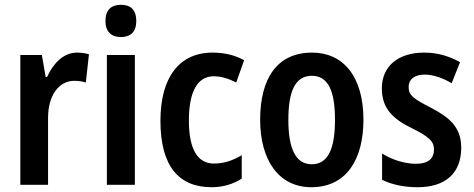

<svg xmlns="http://www.w3.org/2000/svg" viewBox="-20 -773 1982 803"><path d="M302 -553C245 -553 202 -507 177 -451H171L155 -543H65V0H181V-280C181 -376 228 -435 290 -435C310 -435 326 -432 339 -428L352 -546C335 -551 318 -553 302 -553Z M486 -753C445 -753 421 -731 421 -685C421 -640 446 -618 486 -618C526 -618 550 -640 550 -685C550 -731 527 -753 486 -753ZM544 -543H427V0H544Z M865 10C912 10 956 -3 991 -26V-124C955 -102 916 -89 875 -89C806 -89 770 -149 770 -269C770 -390 806 -454 874 -454C905 -454 937 -444 968 -428L1001 -521C966 -541 921 -553 869 -553C728 -553 651 -447 651 -268C651 -79 727 10 865 10Z M1500 -272C1500 -454 1415 -553 1285 -553C1139 -553 1068 -445 1068 -272C1068 -106 1144 10 1282 10C1430 10 1500 -108 1500 -272ZM1186 -272C1186 -394 1216 -456 1284 -456C1352 -456 1381 -394 1381 -272C1381 -151 1352 -86 1284 -86C1216 -86 1186 -152 1186 -272Z M1909 -155C1909 -240 1861 -281 1785 -321C1709 -360 1689 -374 1689 -409C1689 -441 1713 -461 1756 -461C1794 -461 1833 -446 1869 -425L1904 -513C1857 -539 1809 -553 1754 -553C1646 -553 1577 -497 1577 -403C1577 -320 1623 -276 1700 -238C1776 -201 1795 -181 1795 -148C1795 -109 1770 -88 1720 -88C1671 -88 1617 -106 1578 -131V-21C1619 -1 1668 10 1727 10C1843 10 1909 -49 1909 -155Z"/></svg>

Font: Noto Sans Lao UI Cond SemBd
Style: Regular
Weight: 600
Width: 3
Designer: Monotype Design Team
Foundry: Monotype Imaging Inc.
Version: Version 2.000